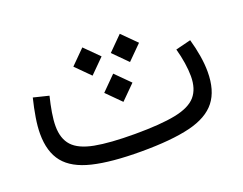

<svg xmlns="http://www.w3.org/2000/svg" viewBox="-86 -662 1036 820"><g transform="rotate(-20 432.0 -252.0)"><path d="M368.1 -289.4 432.1 -225.3 496.4 -289.4 432.1 -353.6ZM452.7 -439.8 516.7 -375.6 581 -439.8 516.7 -503.9ZM282.5 -439.8 346.5 -375.6 410.8 -439.8 346.5 -503.9ZM789.9 -375.3 720.8 -358.1Q730.3 -324.1 735.4 -290.8Q740.5 -257.6 740.5 -230Q740.5 -172.3 711.9 -139.4Q683.3 -106.4 615.9 -93Q548.4 -79.5 432.1 -79.5Q317.8 -79.5 250.4 -92.4Q182.9 -105.3 153.5 -137.5Q124 -169.6 124 -227Q124 -252.9 129.6 -287.2Q135.3 -321.6 144.4 -358.1L74.6 -375.3Q63.8 -331.6 57.3 -291.4Q50.7 -251.3 50.7 -218.4Q50.7 -136.2 89.4 -88.3Q128 -40.5 212.2 -20.3Q296.4 0 432.1 0Q569.4 0 653.3 -20.4Q737.2 -40.8 775.7 -89.8Q814.1 -138.7 814.1 -223.7Q814.1 -258.4 807.6 -297.2Q801.2 -336 789.9 -375.3Z"/></g></svg>

Font: Estedad VF
Style: Regular
Weight: 100
Designer: Amin Abedi
Version: Version 7.3